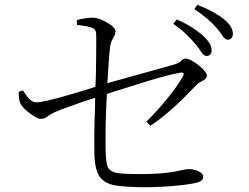

<svg xmlns="http://www.w3.org/2000/svg" viewBox="-20 -805 1040 803"><path d="M301 -721Q319 -726 337 -728.5Q355 -731 369 -731Q385 -731 407.5 -721Q430 -711 446.5 -698Q463 -685 463 -674Q463 -664 458.5 -655.5Q454 -647 448.5 -637Q443 -627 441 -613Q438 -591 435 -549Q432 -508 429 -457Q444 -461 461 -466Q504 -478 550.5 -491Q597 -504 639 -515.5Q681 -527 708 -535Q729 -541 737.5 -550.5Q746 -560 755 -560Q766 -560 781 -552Q796 -544 810.5 -532.5Q825 -521 835 -509Q845 -497 845 -489Q845 -479 837.5 -473.5Q830 -468 819 -462.5Q808 -457 796 -444Q778 -425 749 -396Q720 -367 684.5 -336.5Q649 -306 609 -279L592 -296Q640 -344 681 -394.5Q722 -445 744 -484Q750 -494 747.5 -498.5Q745 -503 734 -501Q715 -498 681.5 -489.5Q648 -481 608 -469Q568 -457 527.5 -444Q487 -431 451 -420Q438 -416 427 -412Q426 -382 424 -351Q422 -297 421.5 -249Q421 -201 422 -167Q423 -136 427 -118Q431 -100 444 -91Q457 -82 485 -79.5Q513 -77 561 -77Q632 -77 673.5 -82Q715 -87 736.5 -92.5Q758 -98 770 -98Q782 -98 796 -94Q810 -90 820 -83Q830 -76 830 -64Q830 -53 817 -46.5Q804 -40 784 -37Q762 -33 728.5 -29.5Q695 -26 658.5 -24Q622 -22 588 -22Q513 -22 466 -29Q419 -36 398 -64.5Q377 -93 375 -156Q374 -198 374.5 -247.5Q375 -297 377 -343Q377 -372 378 -396Q358 -390 334 -382Q301 -370 268 -358.5Q235 -347 209 -336Q193 -328 184.5 -322Q176 -316 169.5 -312Q163 -308 149 -308Q140 -308 122 -319Q104 -330 87.5 -345Q71 -360 65 -373Q61 -382 59.5 -395Q58 -408 58 -421L76 -427Q90 -404 103 -390.5Q116 -377 133 -377Q147 -377 179.5 -384.5Q212 -392 252 -403.5Q292 -415 329 -426Q359 -435 379 -442Q380 -464 381 -488Q382 -523 382 -557.5Q382 -592 382.5 -620.5Q383 -649 382 -666Q381 -685 359.5 -691Q338 -697 302 -701ZM797 -621Q781 -640 759 -661.5Q737 -683 705 -705L719 -724Q757 -707 784 -689.5Q811 -672 829 -656Q848 -638 856.5 -623.5Q865 -609 865 -595Q865 -584 859.5 -577.5Q854 -571 844 -571Q832 -571 822.5 -586.5Q813 -602 797 -621ZM885 -689Q868 -709 847 -726.5Q826 -744 793 -767L805 -785Q844 -770 871.5 -754.5Q899 -739 916 -725Q936 -709 945 -693.5Q954 -678 954 -664Q954 -652 948 -645.5Q942 -639 932 -639Q921 -639 911 -655Q901 -671 885 -689Z"/></svg>

Font: Early Summer Mincho Light
Style: Regular
Weight: 300
Designer: GuiWonder
Version: Version 1.002